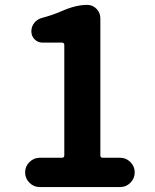

<svg xmlns="http://www.w3.org/2000/svg" viewBox="-20 -760 629 780"><path d="M141.6 0Q117.2 0 99.6 -17.6Q82 -35.2 82 -59.6Q82 -84 99.6 -101.6Q117.2 -119.1 141.6 -119.1H231.4Q241.2 -119.1 241.2 -128.9V-577.1Q241.2 -586.9 231.4 -586.9H152.3Q133.8 -586.9 120.6 -600.1Q107.4 -613.3 107.4 -632.8Q107.4 -652.3 119.6 -667.5Q131.8 -682.6 151.4 -687.5Q195.3 -699.2 230.5 -714.8Q288.1 -740.2 334 -740.2Q356.4 -740.2 372.1 -724.1Q387.7 -708 387.7 -685.5V-128.9Q387.7 -119.1 397.5 -119.1H467.8Q492.2 -119.1 509.8 -101.6Q527.3 -84 527.3 -59.6Q527.3 -35.2 509.8 -17.6Q492.2 0 467.8 0Z"/></svg>

Font: Gen Jyuu GothicX Bold
Style: Bold
Weight: 700
Designer: Ryoko NISHIZUKA (kana &amp; ideographs); Paul D. Hunt (Latin, Greek &amp; Cyrillic); Wenlong ZHANG (bopomofo); Sandoll C
Version: Version 1.058.20140828